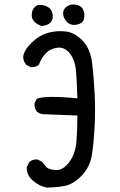

<svg xmlns="http://www.w3.org/2000/svg" viewBox="-20 -833 540 861"><path d="M189 8Q156 2 127 -23.5Q98 -49 100 -84L111 -106Q127 -120 148 -118L168 -108Q178 -95 187.5 -84Q197 -73 229.5 -70.5Q262 -68 290.5 -106Q319 -144 323 -200.5Q327 -257 327 -315L172 -321Q156 -323 145 -333Q133 -349 135 -370L145 -390Q184 -406 327 -392Q325 -462 321 -512.5Q317 -563 293.5 -593Q270 -623 237.5 -619Q205 -615 185 -593.5Q165 -572 154 -542Q138 -530 117 -532L98 -542Q84 -558 84 -579Q88 -609 123 -642.5Q158 -676 198 -686.5Q238 -697 277.5 -691.5Q317 -686 351.5 -649.5Q386 -613 393.5 -547Q401 -481 404.5 -412Q408 -343 404.5 -270.5Q401 -198 392.5 -141Q384 -84 346 -45Q308 -6 269 1Q230 8 189 8ZM164 -717Q143 -726 132 -738Q121 -750 122.5 -770.5Q124 -791 138 -803.5Q152 -816 178.5 -808.5Q205 -801 212.5 -780.5Q220 -760 214.5 -745Q209 -730 193.5 -723Q178 -716 164 -717ZM310 -721Q288 -723 275 -740.5Q262 -758 263 -775.5Q264 -793 280.5 -804.5Q297 -816 321 -812Q345 -808 353.5 -788Q362 -768 355.5 -745.5Q349 -723 310 -721Z"/></svg>

Font: NaniFont Regular
Style: Regular
Weight: 400
Designer: Nanigashitei
Version: Version 1.036